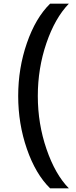

<svg xmlns="http://www.w3.org/2000/svg" viewBox="-20 -836 414 1046"><path d="M252.9 189.9Q173.8 112.3 126.5 -24.7Q79.1 -161.6 79.1 -313Q79.1 -464.4 126.5 -601.3Q173.8 -738.3 252.9 -815.9H355Q279.3 -737.3 232.7 -600.6Q186 -463.9 186 -313Q186 -161.6 233.4 -23.7Q280.8 114.3 355 189.9Z"/></svg>

Font: Lumene Sans Condensed
Style: Bold
Weight: 600
Width: 3
Designer: Deni Anggara
Version: Version 1.003;Glyphs 3.1.2 (3151)